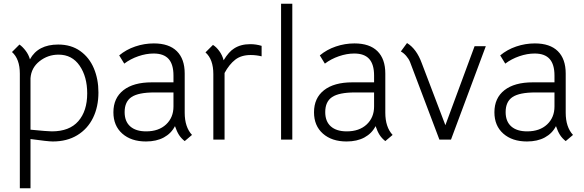

<svg xmlns="http://www.w3.org/2000/svg" viewBox="-20 -746 3121 1026"><path d="M506 -252Q506 -175 477 -116Q448 -57 393 -23.5Q338 10 262 10Q237 10 143 -3V260H86V-352Q86 -431 44 -468L84 -508Q101 -496 117 -475Q133 -454 140 -429Q183 -508 291 -508Q360 -508 408.5 -473.5Q457 -439 481.5 -381Q506 -323 506 -252ZM446 -247Q446 -336 405.5 -395Q365 -454 293 -454Q236 -454 191.5 -419Q147 -384 143 -328V-53Q235 -44 257 -44Q351 -44 398.5 -98.5Q446 -153 446 -247Z M915 -72Q895 -33 855.5 -11.5Q816 10 760 10Q681 10 633.5 -32Q586 -74 586 -146Q586 -222 639.5 -264Q693 -306 791 -306H907V-342Q907 -402 881 -431Q855 -460 801 -460Q761 -460 719 -445.5Q677 -431 644 -406L617 -450Q654 -481 702.5 -497.5Q751 -514 802 -514Q883 -514 925 -472.5Q967 -431 967 -353V-144Q967 -67 1006 -25L967 8Q948 -7 936.5 -25Q925 -43 915 -72ZM907 -177V-252H805Q720 -252 683 -227.5Q646 -203 646 -147Q646 -97 676 -70.5Q706 -44 761 -44Q828 -44 867.5 -81Q907 -118 907 -177Z M1378 -501V-445Q1349 -452 1320 -452Q1269 -452 1237 -427Q1205 -402 1180 -356V0H1120V-350Q1120 -429 1078 -466L1118 -506Q1136 -495 1152 -473Q1168 -451 1175 -424Q1203 -470 1231 -487Q1266 -510 1318 -510Q1348 -510 1378 -501Z M1482 -726H1542V0H1482Z M1987 -72Q1967 -33 1927.5 -11.5Q1888 10 1832 10Q1753 10 1705.5 -32Q1658 -74 1658 -146Q1658 -222 1711.5 -264Q1765 -306 1863 -306H1979V-342Q1979 -402 1953 -431Q1927 -460 1873 -460Q1833 -460 1791 -445.5Q1749 -431 1716 -406L1689 -450Q1726 -481 1774.5 -497.5Q1823 -514 1874 -514Q1955 -514 1997 -472.5Q2039 -431 2039 -353V-144Q2039 -67 2078 -25L2039 8Q2020 -7 2008.5 -25Q1997 -43 1987 -72ZM1979 -177V-252H1877Q1792 -252 1755 -227.5Q1718 -203 1718 -147Q1718 -97 1748 -70.5Q1778 -44 1833 -44Q1900 -44 1939.5 -81Q1979 -118 1979 -177Z M2122 -471 2155 -516Q2206 -485 2234 -408L2360 -77L2516 -499H2576L2390 0H2328L2171 -415Q2164 -432 2150.5 -447.5Q2137 -463 2122 -471Z M2951 -72Q2931 -33 2891.5 -11.5Q2852 10 2796 10Q2717 10 2669.5 -32Q2622 -74 2622 -146Q2622 -222 2675.5 -264Q2729 -306 2827 -306H2943V-342Q2943 -402 2917 -431Q2891 -460 2837 -460Q2797 -460 2755 -445.5Q2713 -431 2680 -406L2653 -450Q2690 -481 2738.5 -497.5Q2787 -514 2838 -514Q2919 -514 2961 -472.5Q3003 -431 3003 -353V-144Q3003 -67 3042 -25L3003 8Q2984 -7 2972.5 -25Q2961 -43 2951 -72ZM2943 -177V-252H2841Q2756 -252 2719 -227.5Q2682 -203 2682 -147Q2682 -97 2712 -70.5Q2742 -44 2797 -44Q2864 -44 2903.5 -81Q2943 -118 2943 -177Z"/></svg>

Font: Bellota Text
Style: Regular
Weight: 400
Designer: Kemie Guaida
Foundry: Kemie Guaida
Version: Version 4.001